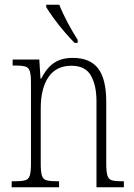

<svg xmlns="http://www.w3.org/2000/svg" viewBox="-20 -786 564 806"><path d="M29 0V-25H41Q70 -25 85 -29Q100 -33 105 -49Q110 -65 110 -99V-438Q110 -472 105 -487.5Q100 -503 85.5 -507Q71 -511 43 -511H33V-536H145L150 -456H153Q175 -500 206 -521.5Q237 -543 286 -543Q358 -543 392 -498.5Q426 -454 426 -359V-99Q426 -65 431 -49Q436 -33 450 -29Q464 -25 493 -25H500V0H385V-361Q385 -428 361.5 -469Q338 -510 280 -510Q216 -510 183.5 -462.5Q151 -415 151 -331V-98Q151 -64 156 -48.5Q161 -33 176 -29Q191 -25 220 -25H228V0ZM293 -606Q275 -624 250.5 -652.5Q226 -681 205 -710Q184 -739 174 -756V-766H229Q242 -732 264.5 -690Q287 -648 306 -619V-606Z"/></svg>

Font: Noto Serif Condensed ExtraLight
Style: Regular
Weight: 200
Width: 3
Designer: Monotype Design Team
Foundry: Monotype Imaging Inc.
Version: Version 2.013; ttfautohint (v1.8.4.7-5d5b)